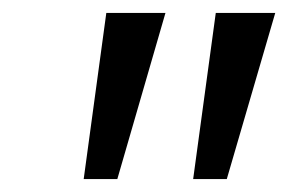

<svg xmlns="http://www.w3.org/2000/svg" viewBox="-20 -734 447 298"><path d="M236.8 -713.9 162.1 -456.1H109.9L145 -713.9ZM407.2 -713.9 332 -456.1H279.8L314.9 -713.9Z"/></svg>

Font: CAA NEO Sans
Style: Italic
Weight: 400
Italic angle: -12°
Version: Version 1.10